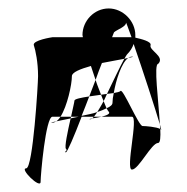

<svg xmlns="http://www.w3.org/2000/svg" viewBox="-20 -954 443 454"><path d="M42 -556C25 -556 76 -506 76 -524C76 -540 88 -678 104 -678H123C139 -703 150 -754 150 -774C150 -783 170 -791 195 -798C199 -787 202 -776 206 -765C211 -779 216 -793 221 -805C240 -809 260 -812 274 -815C277 -820 279 -824 281 -826C288 -833 293 -841 296 -850C317 -790 348 -694 358 -660C355 -715 343 -803 354 -803C371 -820 332 -835 336 -847C339 -856 313 -862 300 -865V-871C300 -904 271 -934 237 -934C203 -934 175 -905 175 -871C175 -870 176 -868 176 -866H104C104 -866 56 -859 60 -847C64 -835 70 -807 70 -774C70 -757 58 -556 42 -556ZM104 -664C107 -664 110 -665 113 -667C102 -665 98 -664 104 -664ZM113 -667C116 -669 120 -673 123 -678H148C148 -677 147 -675 147 -674C134 -671 121 -669 113 -667ZM136 -594C139 -594 155 -631 173 -678H202C204 -681 207 -684 210 -689C199 -685 186 -683 173 -680C179 -695 185 -710 191 -726C172 -723 156 -720 156 -716C156 -713 152 -697 148 -678H166C159 -677 153 -675 147 -674C140 -643 132 -606 136 -602C142 -597 128 -594 136 -594ZM191 -726 206 -765C210 -752 215 -741 219 -730C210 -729 200 -727 191 -726ZM194 -672C195 -672 197 -673 198 -674C192 -673 189 -672 194 -672ZM198 -674 202 -678H220C212 -676 204 -675 198 -674ZM210 -689C214 -696 220 -705 225 -715C228 -708 230 -702 232 -698C226 -695 219 -692 210 -689ZM219 -730C221 -725 223 -719 225 -715C228 -720 230 -726 233 -732C228 -731 224 -731 219 -730ZM220 -678H292C308 -678 276 -553 292 -553C308 -553 338 -616 354 -616C359 -616 360 -630 359 -649C350 -654 324 -656 317 -656C308 -656 271 -745 265 -739C264 -737 258 -736 249 -734C247 -725 246 -717 246 -711C246 -706 241 -702 232 -698C234 -694 236 -691 237 -690C242 -685 232 -681 220 -678ZM233 -732C248 -763 264 -797 274 -815C277 -816 280 -816 283 -817C267 -805 254 -764 249 -734C244 -733 239 -733 233 -732ZM245 -866C248 -873 249 -877 250 -878C257 -884 278 -891 278 -900C278 -902 283 -888 291 -866ZM283 -817C293 -819 298 -820 292 -820C289 -820 286 -819 283 -817ZM358 -660C360 -651 362 -646 361 -647C360 -648 360 -649 359 -649C359 -652 358 -656 358 -660Z"/></svg>

Font: bitstorm
Style: Regular
Weight: 400
Version: Version 0.2